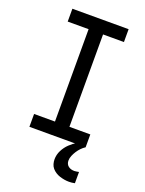

<svg xmlns="http://www.w3.org/2000/svg" viewBox="-174 -817 849 1123"><g transform="rotate(20 250.0 -256.0)"><path d="M75 0V-80H205V-655H75V-735H425V-655H295V-80H425V0ZM402 223Q387 223 372.5 220.5Q358 218 344 213.5Q330 209 317.5 201Q305 193 295.5 182Q286 171 282 156.5Q278 142 278 128Q278 99 291.5 72.5Q305 46 326 26Q347 6 372 -8.5Q397 -23 425 -32V0Q411 9 399.5 21Q388 33 379 47Q370 61 363.5 76.5Q357 92 357 108Q357 118 361 127Q365 136 373 142Q381 148 390.5 150.5Q400 153 410 153Q417 153 424 151.5Q431 150 438 149V219Q429 221 420 222Q411 223 402 223Z"/></g></svg>

Font: Iosevka SS10 Medium
Style: Regular
Weight: 500
Monospace: yes
Designer: Belleve Invis
Foundry: Belleve Invis
Version: Version 28.0.6; ttfautohint (v1.8.4)